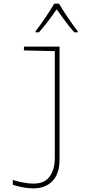

<svg xmlns="http://www.w3.org/2000/svg" viewBox="-20 -783 540 1051"><path d="M193 -606Q217 -632 244 -668Q271 -704 290 -732Q311 -703 336.5 -668Q362 -633 387 -606H405V-613Q386 -636 354 -683Q322 -730 303 -763H277Q259 -732 228 -686Q197 -640 175 -613V-606ZM306 88V-528H111V-507L280 -503V81Q280 146 251.5 184Q223 222 164 222Q136 222 100 215Q64 208 50 201V228Q61 233 95 240.5Q129 248 164 248Q228 248 267 208.5Q306 169 306 88Z"/></svg>

Font: Noto Sans Mono UI Condensed Thin
Style: Regular
Weight: 250
Width: 3
Designer: Monotype Design team
Foundry: Monotype Imaging Inc.
Version: 1.000